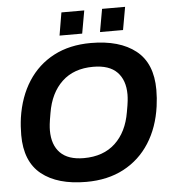

<svg xmlns="http://www.w3.org/2000/svg" viewBox="-59 -922 895 988"><g transform="rotate(-5 389.0 -428.0)"><path d="M347 12Q199 12 116.5 -54Q34 -120 34 -257Q34 -302 40 -346Q56 -454 107 -533Q158 -612 240 -655Q322 -698 432 -698Q580 -698 663.5 -632Q747 -566 747 -429Q747 -386 741 -344Q726 -236 675 -156Q624 -76 541 -32Q458 12 347 12ZM345 -111Q446 -111 507.5 -168.5Q569 -226 586 -328Q593 -366 595 -385Q597 -404 597 -418Q597 -492 556.5 -533.5Q516 -575 433 -575Q333 -575 272 -517.5Q211 -460 194 -358Q187 -319 185 -300.5Q183 -282 183 -268Q183 -193 223.5 -152Q264 -111 345 -111ZM484 -750 505 -868H624L603 -750ZM275 -750 295 -868H413L392 -750Z"/></g></svg>

Font: Archivo VF Beta
Style: Italic
Weight: 400
Italic angle: -10°
Designer: Hector Gatti
Foundry: Omnibus-Type
Version: Version 1.002